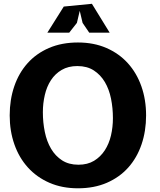

<svg xmlns="http://www.w3.org/2000/svg" viewBox="-20 -982 840 1010"><path d="M390 8.5Q306.5 8.5 240 -20.5Q173.5 -49.5 127 -100.8Q80.5 -152 55.8 -222.2Q31 -292.5 31 -375Q31 -457.5 55 -527.8Q79 -598 124.8 -649.2Q170.5 -700.5 237.5 -729.5Q304.5 -758.5 390 -758.5Q473.5 -758.5 540 -729.5Q606.5 -700.5 652.8 -649.2Q699 -598 723.8 -527.8Q748.5 -457.5 748.5 -375Q748.5 -292.5 724.5 -222.2Q700.5 -152 654.8 -100.8Q609 -49.5 542.2 -20.5Q475.5 8.5 390 8.5ZM574 -360.5Q574 -413.5 564 -463Q554 -512.5 531.5 -550.5Q509 -588.5 473.5 -611.5Q438 -634.5 387 -634.5Q339 -634.5 304.5 -614.2Q270 -594 248 -560.2Q226 -526.5 215.8 -482.5Q205.5 -438.5 205.5 -391.5Q205.5 -337.5 215.8 -287.8Q226 -238 248.5 -199.8Q271 -161.5 306.5 -138.5Q342 -115.5 392.5 -115.5Q440.5 -115.5 474.8 -136.2Q509 -157 531.2 -191.2Q553.5 -225.5 563.8 -269.5Q574 -313.5 574 -360.5ZM557 -810H449.5L414.5 -861.5L399.5 -925L384.5 -861.5L344 -810H229L315.5 -947.5L463.5 -962Z"/></svg>

Font: B612
Style: Bold
Weight: 700
Designer: Nicolas Chauveau, Thomas Paillot, Jonathan Favre-Lamarine, Jean-Luc Vinot
Foundry: AIRBUS
Version: Version 1.008